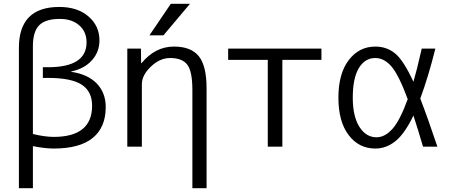

<svg xmlns="http://www.w3.org/2000/svg" viewBox="-20 -777 2386 1017"><path d="M80.1 219.7V-523.4Q80.1 -740.2 293.9 -740.2Q390.6 -740.2 448.7 -689.9Q506.8 -639.6 506.8 -563.5Q506.8 -502 466.8 -457.5Q426.8 -413.1 357.4 -398.4V-396.5Q445.3 -383.8 492.7 -334.5Q540 -285.2 540 -210Q540 -102.5 471.2 -46.4Q402.3 9.8 264.6 9.8Q218.8 9.8 154.3 -2.9V219.7ZM154.3 -67.4Q211.9 -52.7 263.7 -51.8Q467.8 -51.8 467.8 -216.8Q467.8 -293 412.6 -328.6Q357.4 -364.3 234.4 -364.3H207V-420.9H234.4Q438.5 -420.9 438.5 -552.7Q438.5 -608.4 399.9 -642.6Q361.3 -676.8 296.9 -676.8Q220.7 -676.8 187.5 -643.1Q154.3 -609.4 154.3 -532.2Z M901.4 -530.3Q992.2 -530.3 1033.2 -479Q1074.2 -427.7 1074.2 -309.6V219.7H999V-299.8Q999 -398.4 972.2 -434.1Q945.3 -469.7 880.9 -469.7Q827.1 -469.7 779.3 -424.3Q731.4 -378.9 731.4 -330.1V0H654.3V-519.5H726.6L727.5 -442.4H729.5Q801.8 -530.3 901.4 -530.3ZM884.8 -756.8H986.3L845.7 -589.8H771.5Z M1475.6 -460V0H1398.4V-460H1188.5V-519.5H1682.6V-460Z M1967.8 -530.3Q2029.3 -530.3 2073.7 -493.2Q2118.2 -456.1 2169.9 -343.8Q2187.5 -403.3 2213.9 -519.5H2286.1Q2248 -367.2 2206.1 -254.9Q2245.1 -154.3 2296.9 0H2220.7Q2196.3 -84 2169.9 -165Q2124 -69.3 2075.2 -29.8Q2026.4 9.8 1967.8 9.8Q1880.9 9.8 1826.7 -61.5Q1772.5 -132.8 1772.5 -259.8Q1772.5 -386.7 1827.1 -458.5Q1881.8 -530.3 1967.8 -530.3ZM2139.6 -252Q2091.8 -380.9 2053.2 -425.3Q2014.6 -469.7 1967.8 -469.7Q1913.1 -469.7 1880.9 -416.5Q1848.6 -363.3 1848.6 -259.8Q1848.6 -160.2 1883.8 -105Q1918.9 -49.8 1974.6 -49.8Q2018.6 -49.8 2058.6 -94.2Q2098.6 -138.7 2139.6 -252Z"/></svg>

Font: Mgen+ 1c regular
Style: Regular
Weight: 400
Designer: [Source Han Sans]
Ryoko NISHIZUKA  (kana & ideographs); Paul D. Hunt (Latin, Greek & Cyrillic); Wenlong ZHANG  (bopomofo
Version: Version 1.059.20150602